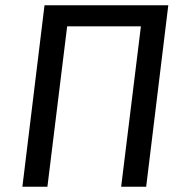

<svg xmlns="http://www.w3.org/2000/svg" viewBox="-20 -709 709 729"><path d="M440 0 515 -609H235L160 0H65L149 -689H619L535 0Z"/></svg>

Font: Yekcdsyqcyvpieeyorgstswgcgt
Style: Regular
Weight: 400
Italic angle: -8°
Designer: Carrois Corporate & Edenspiekermann
Foundry: Carrois Corporate GbR & Edenspiekermann AG
Version: Version 2.001